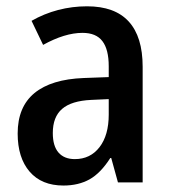

<svg xmlns="http://www.w3.org/2000/svg" viewBox="-20 -570 529 600"><path d="M425.8 0H348.6L327.6 -76.2H324.7Q294.4 -28.8 259.8 -9.5Q225.1 9.8 178.2 9.8Q109.9 9.8 72.5 -33.7Q35.2 -77.1 35.2 -152.8Q35.2 -235.8 87.6 -279.1Q140.1 -322.3 241.7 -326.2L319.8 -329.1V-362.8Q319.8 -415.5 300 -441.4Q280.3 -467.3 237.8 -467.3Q182.6 -467.3 114.7 -429.7L78.6 -504.9Q117.7 -527.3 161.6 -538.8Q205.6 -550.3 252 -550.3Q338.9 -550.3 382.3 -502.7Q425.8 -455.1 425.8 -361.3ZM213.9 -72.8Q262.2 -72.8 291 -110.1Q319.8 -147.5 319.8 -211.9V-260.3L265.1 -257.8Q203.1 -254.9 174.1 -229.7Q145 -204.6 145 -154.3Q145 -113.8 162.8 -93.3Q180.7 -72.8 213.9 -72.8Z"/></svg>

Font: Open Sans
Style: Regular
Weight: 600
Width: 3
Foundry: Ascender Corporation
Version: Version 1.000